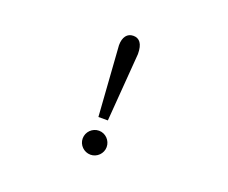

<svg xmlns="http://www.w3.org/2000/svg" viewBox="-112 -844 1223 1031"><g transform="rotate(20 500.0 -328.5)"><path d="M460 -194H514L544 -584C544 -644 522 -668 488 -668C453 -668 432 -641 432 -594ZM489 11C526 11 557 -20 557 -57C557 -95 526 -126 489 -126C451 -126 420 -95 420 -57C420 -20 451 11 489 11Z"/></g></svg>

Font: Inconsolata UltraExpanded
Style: Regular
Weight: 400
Width: 9
Monospace: yes
Designer: Raph Levien, Cyreal, Brenton Simpson
Foundry: Raph Levien, Cyreal, Google
Version: Version 3.100